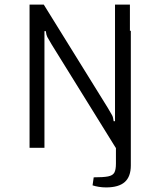

<svg xmlns="http://www.w3.org/2000/svg" viewBox="-20 -645 696 838"><path d="M109 0V-625H171L450 -175Q465 -150 469.5 -141.5Q474 -133 476 -116H482V-625H547V0H485L206 -450Q191 -475 186.5 -483.5Q182 -492 180 -509H174V0ZM443 173Q427 173 411.5 170.5Q396 168 384 164L389 129Q431 129 451.5 125Q472 121 479 108.5Q486 96 486 69V-499L551 -511V77Q551 126 524.5 149.5Q498 173 443 173Z"/></svg>

Font: Changa ExtraLight
Style: Regular
Weight: 250
Designer: Eduardo Rodriguez Tunni
Foundry: Eduardo Rodriguez Tunni
Version: Version 3.002; ttfautohint (v1.8.2)